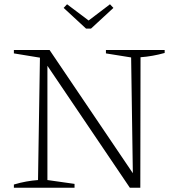

<svg xmlns="http://www.w3.org/2000/svg" viewBox="-20 -879 822 899"><path d="M476 -645H751V-631Q694 -615 638 -611L637 0H588L202 -571V-36L329 -18V0H45V-15Q75 -24 103 -29Q131 -34 158 -36L167 -609L45 -629V-645H212L602 -68L594 -610L476 -629ZM383 -745 278 -842 294 -859 395 -783 495 -859 511 -842 406 -745Z"/></svg>

Font: Piazzolla ExtraLight
Style: Regular
Weight: 200
Designer: Juan Pablo del Peral
Foundry: Huerta Tipografica
Version: Version 1.330